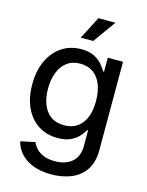

<svg xmlns="http://www.w3.org/2000/svg" viewBox="-138 -822 859 1119"><g transform="rotate(15 292.0 -262.5)"><path d="M282.2 212.9Q220.7 212.9 174.3 195.6Q127.9 178.2 98.4 146.7Q68.8 115.2 58.6 73.2L146 54.7Q154.8 76.2 172.1 94Q189.5 111.8 216.8 122.6Q244.1 133.3 282.7 133.3Q346.7 133.3 385.5 100.6Q424.3 67.9 424.3 2.9V-90.8H419.4Q406.7 -68.8 387 -48.1Q367.2 -27.3 337.2 -14.4Q307.1 -1.5 263.2 -1.5Q196.3 -1.5 146.5 -33.7Q96.7 -65.9 68.6 -125.2Q40.5 -184.6 40.5 -266.6Q40.5 -347.7 68.8 -408.7Q97.2 -469.7 147.9 -503.7Q198.7 -537.6 265.1 -537.6Q314 -537.6 344.7 -521.2Q375.5 -504.9 393.1 -483.2Q410.6 -461.4 420.4 -444.8H425.8V-529.3H517.6V3.9Q517.6 78.1 485.8 124.3Q454.1 170.4 400.6 191.7Q347.2 212.9 282.2 212.9ZM280.3 -83Q349.1 -83 387 -131.3Q424.8 -179.7 424.8 -266.6Q424.8 -324.2 408.2 -366.5Q391.6 -408.7 359.4 -431.6Q327.1 -454.6 281.2 -454.6Q232.9 -454.6 200.7 -429.9Q168.5 -405.3 152.1 -362.8Q135.7 -320.3 135.7 -266.6Q135.7 -211.9 151.9 -170.7Q168 -129.4 200.2 -106.2Q232.4 -83 280.3 -83ZM243.2 -601.6 313.5 -737.8H416L318.4 -601.6Z"/></g></svg>

Font: Inter Cardless Tabular
Style: Regular
Weight: 400
Designer: Rasmus Andersson
Foundry: rsms
Version: Version 4.000;git-4fc901f